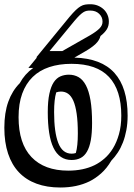

<svg xmlns="http://www.w3.org/2000/svg" viewBox="-44 -773 620 889"><path d="M206.5 -253.9Q206.5 -160.6 225.8 -111.1Q245.1 -61.5 287.6 -61.5Q298.3 -61.5 307.1 -64.5Q316.4 -96.7 316.4 -154.8Q316.4 -209 311 -246.1Q305.7 -283.2 295.7 -306.2Q285.6 -329.1 271.2 -339.1Q256.8 -349.1 238.3 -349.1Q227.1 -349.1 216.3 -345.2Q211.4 -328.6 209 -306.4Q206.5 -284.2 206.5 -253.9ZM-23.9 -181.6Q-23.9 -251 -5.6 -302Q12.7 -353 47.4 -387.7Q70.3 -430.2 109.9 -458.5H87.4L127.4 -507.3H124L277.8 -694.8Q294.4 -714.4 306.6 -726.1Q318.8 -737.8 329.3 -743.9Q339.8 -750 350.3 -751.7Q360.8 -753.4 374 -753.4Q393.1 -753.4 408.7 -747.1Q424.3 -740.7 435.8 -730Q447.3 -719.2 453.6 -704.6Q460 -689.9 460 -673.8Q460.4 -653.3 450.7 -637.5Q440.9 -621.6 421.4 -606.4Q416 -585.9 398.4 -569.3Q380.9 -552.7 350.6 -535.2L300.3 -506.3Q425.3 -502.9 486.1 -435.1Q546.9 -367.2 546.9 -237.8Q546.9 -201.2 541 -170.2Q535.2 -139.2 525.1 -113.3Q515.1 -87.4 501.2 -66.4Q487.3 -45.4 471.2 -28.8Q450.7 6.3 424.3 29.8Q397.9 53.2 370.1 66.9Q312 95.2 235.4 95.2Q173.3 95.2 125 77.4Q76.7 59.6 43.7 24.9Q10.7 -9.8 -6.6 -61.8Q-23.9 -113.8 -23.9 -181.6ZM372.6 -609.4Q401.9 -626.5 416.5 -641.1Q431.2 -655.8 430.7 -673.3Q430.7 -694.3 415 -709.2Q399.4 -724.1 374 -724.1Q364.7 -724.1 357.2 -722.7Q349.6 -721.2 341.6 -716.1Q333.5 -710.9 323.7 -701.4Q314 -691.9 300.3 -675.8L185.5 -536.6H244.6ZM177.2 -253.9Q177.2 -305.2 184.6 -338.9Q191.9 -372.6 204.8 -392.1Q217.8 -411.6 235.8 -419.4Q253.9 -427.2 274.9 -427.2Q299.8 -427.2 319.8 -415.8Q339.8 -404.3 353.8 -377.9Q367.7 -351.6 375 -308.8Q382.3 -266.1 382.3 -203.6Q382.3 -156.7 376.5 -124Q370.6 -91.3 358.6 -70.8Q346.7 -50.3 328.9 -41.3Q311 -32.2 287.6 -32.2Q258.8 -32.2 237.8 -46.6Q216.8 -61 203.4 -89.1Q189.9 -117.2 183.6 -158.7Q177.2 -200.2 177.2 -253.9ZM42 -230.5Q42 -108.4 101.8 -45.7Q161.6 17.1 272 17.1Q341.8 17.1 394 -8.3Q417 -19.5 439.2 -38.6Q461.4 -57.6 478.8 -85.7Q496.1 -113.8 506.8 -151.6Q517.6 -189.5 517.6 -237.8Q517.6 -356 460.7 -416.7Q403.8 -477.5 287.1 -477.5Q230 -477.5 184.3 -462.4Q138.7 -447.3 107.2 -416.5Q75.7 -385.7 58.8 -339.4Q42 -293 42 -230.5Z"/></svg>

Font: XB Kayhan Sayeh
Style: Regular
Weight: 700
Designer: Behnam
Foundry: Irmug
Version: Version 7.300 2009